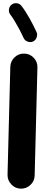

<svg xmlns="http://www.w3.org/2000/svg" viewBox="-20 -1078 272 1182"><path d="M107.9 83.5Q73.7 82.5 49.8 57.4Q25.9 32.2 26.4 -2L43.5 -666.5Q44.4 -701.2 69.6 -725.1Q94.7 -749 128.9 -748Q163.6 -747.6 187.5 -722.4Q211.4 -697.3 210.4 -662.6L193.4 2Q192.9 36.1 167.7 60.1Q142.6 84 107.9 83.5ZM51.3 -1049.3Q64.9 -1060.1 83 -1058.1Q101.1 -1056.2 111.8 -1042Q137.2 -1009.8 162.1 -964.8Q187 -919.9 205.1 -880.4Q211.9 -864.7 205.3 -846.9Q198.7 -829.1 183.1 -822.3Q167.5 -815.4 149.9 -822Q132.3 -828.6 125.5 -844.2Q114.7 -868.2 100.1 -895.8Q85.4 -923.3 70.6 -948Q55.7 -972.7 43.5 -988.3Q32.7 -1002.4 35.2 -1020.5Q37.6 -1038.6 51.3 -1049.3Z"/></svg>

Font: Mikhak Black
Style: Regular
Weight: 900
Designer: Amin Abedi
Version: Version 3.3